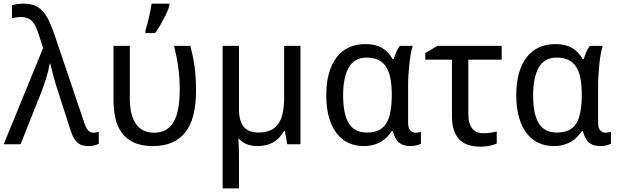

<svg xmlns="http://www.w3.org/2000/svg" viewBox="-27 -786 3363 1046"><path d="M-6.8 0 208 -524.9 182.1 -603Q175.8 -623 168.2 -639.4Q160.6 -655.8 150.1 -667.7Q139.6 -679.7 124.8 -686.3Q109.9 -692.9 88.9 -692.9Q72.3 -692.9 60.1 -691.2Q47.9 -689.5 38.1 -687V-757.8Q50.8 -761.2 66.9 -763.7Q83 -766.1 100.1 -766.1Q136.2 -766.1 161.9 -755.9Q187.5 -745.6 206.8 -723.9Q226.1 -702.1 241.5 -669.2Q256.8 -636.2 272 -590.8L432.1 -117.2Q440.9 -90.8 452.1 -76.9Q463.4 -63 481.9 -63Q488.8 -63 498 -64.7Q507.3 -66.4 511.2 -67.9V-2.9Q500 2.9 486.6 6.3Q473.1 9.8 455.1 9.8Q436 9.8 421.6 5.6Q407.2 1.5 395.8 -8.3Q384.3 -18.1 375.2 -33.7Q366.2 -49.3 358.9 -71.8L293 -275.9Q287.6 -292 280.5 -314.9Q273.4 -337.9 266.8 -361.6Q260.3 -385.3 254.9 -406.5Q249.5 -427.7 247.1 -439.9H244.1Q237.8 -402.3 224.9 -360.8Q211.9 -319.3 196.8 -280.8L85 0Z M806.2 9.8Q743.2 9.8 701.7 -9.8Q660.2 -29.3 635.7 -63.5Q611.3 -97.7 601.3 -143.8Q591.3 -189.9 591.3 -243.2V-536.1H680.2V-248Q680.2 -206.1 688 -171.9Q695.8 -137.7 711.9 -113.5Q728 -89.4 752.9 -76.2Q777.8 -63 812 -63Q883.3 -63 917.7 -119.6Q952.1 -176.3 952.1 -296.9Q952.1 -331.5 950 -362.1Q947.8 -392.6 943.8 -421.1Q939.9 -449.7 934.3 -478Q928.7 -506.3 921.4 -536.1H1010.3Q1017.6 -506.3 1023.4 -478.5Q1029.3 -450.7 1033.2 -421.6Q1037.1 -392.6 1039.1 -361.1Q1041 -329.6 1041 -293Q1041 -137.2 981.4 -63.7Q921.9 9.8 806.2 9.8ZM765.1 -619.1Q770 -633.8 774.9 -652.6Q779.8 -671.4 784.4 -691.2Q789.1 -710.9 793 -730.5Q796.9 -750 798.8 -766.1H896V-755.9Q893.1 -744.1 885 -725.1Q877 -706.1 866 -684.8Q855 -663.6 842.3 -642.6Q829.6 -621.6 817.9 -606H765.1Z M1274.9 -190.9Q1274.9 -127.4 1300.8 -95.7Q1326.7 -64 1380.9 -64Q1420.9 -64 1447.8 -76.7Q1474.6 -89.4 1491 -114Q1507.3 -138.7 1514.2 -174.8Q1521 -210.9 1521 -257.8V-536.1H1609.9V0H1538.1L1524.9 -71.8H1520Q1496.6 -31.2 1461.4 -10.7Q1426.3 9.8 1376 9.8Q1340.8 9.8 1314.9 -1.5Q1289.1 -12.7 1272 -33.2Q1272.5 -14.6 1273.4 4.9Q1274.4 22 1274.7 42.7Q1274.9 63.5 1274.9 84V240.2H1186V-536.1H1274.9Z M1971.2 -64Q2008.3 -64 2033.9 -75.4Q2059.6 -86.9 2075.4 -110.8Q2091.3 -134.8 2098.9 -171.9Q2106.4 -209 2107.4 -259.8V-267.1Q2107.4 -316.4 2100.8 -354.7Q2094.2 -393.1 2078.4 -419.2Q2062.5 -445.3 2036.1 -458.7Q2009.8 -472.2 1970.2 -472.2Q1904.3 -472.2 1873.3 -418.9Q1842.3 -365.7 1842.3 -266.1Q1842.3 -164.1 1873.3 -114Q1904.3 -64 1971.2 -64ZM1954.1 9.8Q1908.7 9.8 1871.1 -7.8Q1833.5 -25.4 1806.6 -60.3Q1779.8 -95.2 1765.1 -147Q1750.5 -198.7 1750.5 -267.1Q1750.5 -335.9 1765.4 -387.9Q1780.3 -439.9 1807.9 -475.1Q1835.4 -510.3 1875 -528.1Q1914.6 -545.9 1963.4 -545.9Q2018.1 -545.9 2053.2 -525.6Q2088.4 -505.4 2112.3 -463.9H2118.2Q2123 -481 2131.1 -501Q2139.2 -521 2151.4 -536.1H2221.2Q2215.8 -520 2211.2 -494.6Q2206.5 -469.2 2203.4 -439.7Q2200.2 -410.2 2198.2 -379.4Q2196.3 -348.6 2196.3 -321.8V-117.2Q2196.3 -87.9 2208.5 -75.4Q2220.7 -63 2237.3 -63Q2244.1 -63 2253.2 -64.7Q2262.2 -66.4 2266.1 -67.9V-2.9Q2258.8 1.5 2242.9 5.6Q2227.1 9.8 2210.4 9.8Q2191.9 9.8 2176.5 5.9Q2161.1 2 2148.9 -7.6Q2136.7 -17.1 2127.9 -32.7Q2119.1 -48.3 2113.3 -71.8H2107.4Q2096.7 -55.2 2082.3 -40.3Q2067.9 -25.4 2049.1 -14.2Q2030.3 -2.9 2006.8 3.4Q1983.4 9.8 1954.1 9.8Z M2706.1 -536.1V-460.9H2524.4V-165Q2524.4 -136.2 2530.5 -116.2Q2536.6 -96.2 2547.6 -83.7Q2558.6 -71.3 2573.7 -65.7Q2588.9 -60.1 2606.4 -60.1Q2615.2 -60.1 2625.5 -60.8Q2635.7 -61.5 2645.5 -63Q2655.3 -64.5 2664.1 -66.2Q2672.9 -67.9 2679.2 -69.8V-3.9Q2672.9 -1 2663.3 2Q2653.8 4.9 2642.6 7.6Q2631.3 10.3 2618.4 11.7Q2605.5 13.2 2592.3 13.2Q2561 13.2 2532.5 6.1Q2503.9 -1 2482.2 -19.8Q2460.4 -38.6 2447.8 -71.3Q2435.1 -104 2435.1 -154.8V-460.9H2290V-497.1L2355.5 -536.1Z M3006.3 -64Q3043.5 -64 3069.1 -75.4Q3094.7 -86.9 3110.6 -110.8Q3126.5 -134.8 3134 -171.9Q3141.6 -209 3142.6 -259.8V-267.1Q3142.6 -316.4 3136 -354.7Q3129.4 -393.1 3113.5 -419.2Q3097.7 -445.3 3071.3 -458.7Q3044.9 -472.2 3005.4 -472.2Q2939.5 -472.2 2908.4 -418.9Q2877.4 -365.7 2877.4 -266.1Q2877.4 -164.1 2908.4 -114Q2939.5 -64 3006.3 -64ZM2989.3 9.8Q2943.8 9.8 2906.2 -7.8Q2868.7 -25.4 2841.8 -60.3Q2814.9 -95.2 2800.3 -147Q2785.6 -198.7 2785.6 -267.1Q2785.6 -335.9 2800.5 -387.9Q2815.4 -439.9 2843 -475.1Q2870.6 -510.3 2910.2 -528.1Q2949.7 -545.9 2998.5 -545.9Q3053.2 -545.9 3088.4 -525.6Q3123.5 -505.4 3147.5 -463.9H3153.3Q3158.2 -481 3166.3 -501Q3174.3 -521 3186.5 -536.1H3256.3Q3251 -520 3246.3 -494.6Q3241.7 -469.2 3238.5 -439.7Q3235.4 -410.2 3233.4 -379.4Q3231.4 -348.6 3231.4 -321.8V-117.2Q3231.4 -87.9 3243.7 -75.4Q3255.9 -63 3272.5 -63Q3279.3 -63 3288.3 -64.7Q3297.4 -66.4 3301.3 -67.9V-2.9Q3293.9 1.5 3278.1 5.6Q3262.2 9.8 3245.6 9.8Q3227.1 9.8 3211.7 5.9Q3196.3 2 3184.1 -7.6Q3171.9 -17.1 3163.1 -32.7Q3154.3 -48.3 3148.4 -71.8H3142.6Q3131.8 -55.2 3117.4 -40.3Q3103 -25.4 3084.2 -14.2Q3065.4 -2.9 3042 3.4Q3018.6 9.8 2989.3 9.8Z"/></svg>

Font: WenQuanYi Micro Hei
Style: Regular
Weight: 400
Foundry: Ascender Corporation
Version: Version 0.2.0-beta